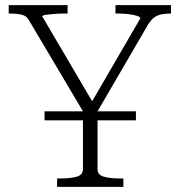

<svg xmlns="http://www.w3.org/2000/svg" viewBox="-20 -730 702 750"><path d="M154 -295H511V-260H154ZM304 -314 313 -280 93 -651Q86 -664 75 -669Q64 -674 49.5 -675.5Q35 -677 19 -677H14V-710H244V-677H227Q209 -677 190 -675.5Q171 -674 158 -672Q145 -670 145 -666L352 -314L324 -307L528 -658Q528 -664 515.5 -668Q503 -672 484.5 -674.5Q466 -677 446 -677H431V-710H648V-677H643Q626 -677 611 -674Q596 -671 583.5 -662.5Q571 -654 559 -635L351 -278L361 -314V-69Q361 -47 385 -40Q409 -33 446 -33H462V0H203V-33H219Q256 -33 280 -40Q304 -47 304 -69Z"/></svg>

Font: Roboto Serif 36pt ExtraLight
Style: Regular
Weight: 250
Designer: Greg Gazdowicz
Foundry: Commercial Type
Version: Version 1.008